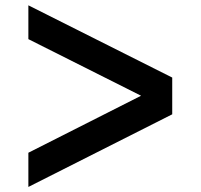

<svg xmlns="http://www.w3.org/2000/svg" viewBox="-20 -744 770 737"><path d="M88.9 -723.6 641.1 -446.3V-305.2L88.9 -26.4V-157.7L521.5 -376.5L88.9 -593.8Z"/></svg>

Font: Now
Style: Bold
Weight: 700
Designer: Alfredo Marco Pradil
Foundry: Alfredo Marco Pradil
Version: Version 1.002;PS 001.002;hotconv 1.0.88;makeotf.lib2.5.64775